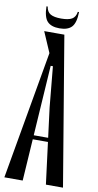

<svg xmlns="http://www.w3.org/2000/svg" viewBox="-103 -988 525 1032"><g transform="rotate(10 160.0 -472.0)"><path d="M320 0H226.7L174.4 -411.1L153.3 -633.3H141.1L123.3 -697.8L74.4 -811.1H184.4ZM141.1 -633.3 100 0H0L142.2 -811.1H173.3ZM200 -227.8H95.6V-250H200ZM70 -944.4H63.3Q64.4 -885.6 85.6 -862.8Q106.7 -840 152.2 -840Q197.8 -840 218.9 -862.8Q240 -885.6 241.1 -944.4H234.4Q230 -915.6 210.6 -904.4Q191.1 -893.3 152.2 -893.3Q113.3 -893.3 93.9 -904.4Q74.4 -915.6 70 -944.4Z"/></g></svg>

Font: Le Murmure
Style: Regular
Weight: 600
Width: 2
Designer: Jeremy Landes, Alexander Slobzheninov (Cyrillic)
Foundry: Velvetyne Type Foundry
Version: Version 1.0